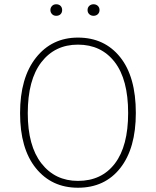

<svg xmlns="http://www.w3.org/2000/svg" viewBox="-20 -869 730 899"><path d="M345 -660Q237 -660 173.5 -577.5Q110 -495 110 -339Q110 -186 174 -104Q238 -22 345 -22Q456 -22 518 -103.5Q580 -185 580 -340Q580 -497 517 -578.5Q454 -660 345 -660ZM345 -693Q469 -693 542.5 -601.5Q616 -510 616 -340Q616 -175 543.5 -82.5Q471 10 345 10Q222 10 148 -81.5Q74 -173 74 -339Q74 -505 148.5 -599Q223 -693 345 -693ZM398 -841.5Q406 -849 418 -849Q430 -849 438 -841.5Q446 -834 446 -822Q446 -810 438 -802.5Q430 -795 418 -795Q406 -795 398 -802.5Q390 -810 390 -822Q390 -834 398 -841.5ZM243 -849Q256 -849 263.5 -841.5Q271 -834 271 -822Q271 -810 263.5 -802.5Q256 -795 243 -795Q231 -795 223.5 -803Q216 -811 216 -822Q216 -833 223.5 -841Q231 -849 243 -849Z"/></svg>

Font: FiraSans
Style: Regular
Weight: 200
Designer: Carrois Corporate & Edenspiekermann AG
Foundry: Carrois Corporate GbR & Edenspiekermann AG
Version: Version 3.106;PS 003.106;hotconv 1.0.70;makeotf.lib2.5.58329